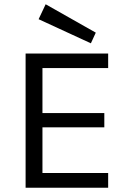

<svg xmlns="http://www.w3.org/2000/svg" viewBox="-20 -880 604 900"><path d="M100 0V-629H487V-561H179V-350H469V-283H179V-69H487V0ZM161 -790 194 -860 429 -727 406 -677Z"/></svg>

Font: Karmilla
Style: Regular
Weight: 400
Designer: Jonathan Pinhorn
Version: Version 1.000